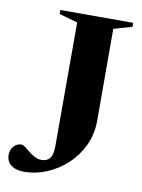

<svg xmlns="http://www.w3.org/2000/svg" viewBox="-82 -762 616 830"><g transform="rotate(10 226.0 -347.0)"><path d="M355 -261Q355 -201.5 331.2 -151.8Q307.5 -102 268 -65.5Q228.5 -29 180 -9Q131.5 11 82 11Q56.5 11 38.8 3.5Q21 -4 12.2 -18Q3.5 -32 3.5 -50.5Q3.5 -72.5 17.5 -87.8Q31.5 -103 51 -103Q58 -103 67.8 -95.5Q77.5 -88 89.8 -78Q102 -68 116.5 -60.2Q131 -52.5 147 -52.5Q171 -52.5 183.5 -68Q196 -83.5 196 -123V-664.5L115 -687.5V-705H435V-687.5L354.5 -664.5Z"/></g></svg>

Font: Newsreader 60pt SemiBold
Style: Regular
Weight: 600
Designer: Hugues Gentile
Foundry: Production Type
Version: Version 1.003